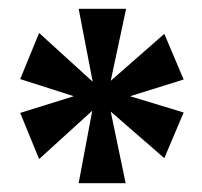

<svg xmlns="http://www.w3.org/2000/svg" viewBox="-20 -780 459 437"><path d="M159 -363 190 -528 69 -418 26 -523 148 -561 26 -600 69 -705 191 -594 159 -760H267L232 -596L354 -703L398 -599L276 -561L398 -524L354 -420L232 -526L266 -363Z"/></svg>

Font: Noto Serif Khmer ExtraCondensed Black
Style: Regular
Weight: 900
Width: 2
Designer: Danh Hong and the Monotype Design Team
Foundry: Monotype Imaging Inc.
Version: Version 2.004